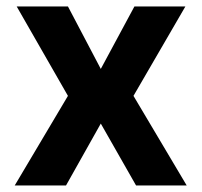

<svg xmlns="http://www.w3.org/2000/svg" viewBox="-20 -565 614 585"><path d="M30.8 -545.4H187L287.1 -355L389.6 -545.4H544.9L386.7 -272.9L548.8 0H394.5L287.1 -188.5L181.2 0H24.9L187 -272.9Z"/></svg>

Font: My Font
Style: Bold
Weight: 500
Designer: Rasmus Andersson
Foundry: rsms
Version: Version 0.001